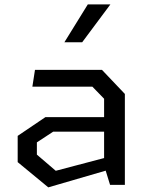

<svg xmlns="http://www.w3.org/2000/svg" viewBox="-20 -826 660 858"><path d="M445.2 -86.2V-384.7L392.7 -438.8H124.7L136.3 -513.7H435.8L538 -406.2V0H471.8ZM59 -101.5V-218.8L182.8 -302.5H477.5V-237.5H217.5L144.8 -189.8V-135L229.2 -62.8L477.5 -128.2V-70.7L195.8 11.3ZM473.2 -806.2H372.3L267.8 -637.2H347.3Z"/></svg>

Font: Monaspace Krypton Var ExLight
Style: Regular
Weight: 200
Designer: Riley Cran and the Lettermatic Team
Version: Version 1.200 (Monaspace Krypton Var)